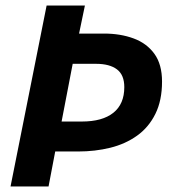

<svg xmlns="http://www.w3.org/2000/svg" viewBox="-20 -672 640 692"><path d="M18 0 148 -652H286L265 -551H355Q414 -551 461.5 -533.5Q509 -516 536.5 -478Q564 -440 564 -378Q564 -310 540 -261.5Q516 -213 474 -183Q432 -153 377.5 -139.5Q323 -126 261 -126H179L155 0ZM202 -234H275Q349 -234 388.5 -265.5Q428 -297 428 -358Q428 -402 401.5 -422Q375 -442 326 -442H242Z"/></svg>

Font: Source Code Pro ExtraLight
Style: Bold Italic
Weight: 700
Italic angle: -11°
Monospace: yes
Version: Version 1.016;hotconv 1.0.116;makeotfexe 2.5.65601